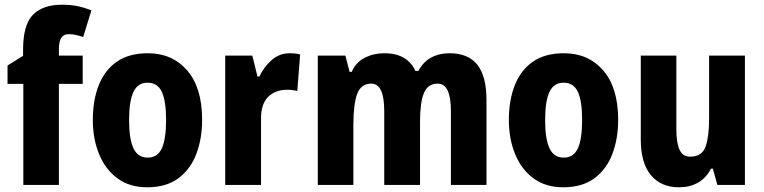

<svg xmlns="http://www.w3.org/2000/svg" viewBox="-20 -785 3242 815"><path d="M331 -429H230V0H79V-429H12V-507L78 -548V-574Q78 -680 120 -722.5Q162 -765 243 -765Q279 -765 308.5 -759Q338 -753 368 -741L333 -628Q318 -633 303 -636.5Q288 -640 271 -640Q230 -640 230 -578V-549H331Z M838 -276Q838 -197 813.5 -132Q789 -67 737.5 -28.5Q686 10 605 10Q530 10 478.5 -28Q427 -66 400.5 -131Q374 -196 374 -276Q374 -360 399.5 -424Q425 -488 476.5 -523.5Q528 -559 608 -559Q711 -559 774.5 -486Q838 -413 838 -276ZM528 -275Q528 -195 546.5 -155.5Q565 -116 607 -116Q649 -116 667 -155.5Q685 -195 685 -276Q685 -356 667 -395Q649 -434 606 -434Q565 -434 546.5 -395Q528 -356 528 -275Z M1210 -559Q1220 -559 1231 -558Q1242 -557 1254 -554L1242 -399Q1234 -401 1222.5 -402.5Q1211 -404 1200 -404Q1148 -404 1117.5 -373Q1087 -342 1088 -278V0H936V-549H1051L1073 -460H1081Q1098 -498 1131.5 -528.5Q1165 -559 1210 -559Z M1888 -559Q1967 -559 2006 -510.5Q2045 -462 2045 -359V0H1894V-314Q1894 -430 1838 -430Q1796 -430 1779.5 -390Q1763 -350 1763 -270V0H1611V-314Q1611 -430 1556 -430Q1512 -430 1496 -386Q1480 -342 1480 -254V0H1329V-549H1446L1464 -480H1473Q1491 -521 1528.5 -540Q1566 -559 1611 -559Q1662 -559 1695 -539Q1728 -519 1743 -484H1756Q1776 -522 1810 -540.5Q1844 -559 1888 -559Z M2604 -276Q2604 -197 2579.5 -132Q2555 -67 2503.5 -28.5Q2452 10 2371 10Q2296 10 2244.5 -28Q2193 -66 2166.5 -131Q2140 -196 2140 -276Q2140 -360 2165.5 -424Q2191 -488 2242.5 -523.5Q2294 -559 2374 -559Q2477 -559 2540.5 -486Q2604 -413 2604 -276ZM2294 -275Q2294 -195 2312.5 -155.5Q2331 -116 2373 -116Q2415 -116 2433 -155.5Q2451 -195 2451 -276Q2451 -356 2433 -395Q2415 -434 2372 -434Q2331 -434 2312.5 -395Q2294 -356 2294 -275Z M3142 -549V0H3025L3006 -69H2998Q2977 -29 2942.5 -9.5Q2908 10 2862 10Q2786 10 2743 -41.5Q2700 -93 2700 -192V-549H2851V-237Q2851 -179 2864.5 -149.5Q2878 -120 2909 -120Q2960 -120 2975 -162.5Q2990 -205 2990 -281V-549Z"/></svg>

Font: Noto Sans Kannada Condensed ExtraBold
Style: Regular
Weight: 800
Width: 3
Designer: Jelle Bosma - Monotype Design Team
Foundry: Monotype Imaging Inc.
Version: Version 2.005; ttfautohint (v1.8.4.7-5d5b)